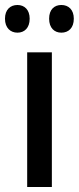

<svg xmlns="http://www.w3.org/2000/svg" viewBox="-41 -750 316 770"><path d="M-21 -675C-21 -638 1 -619 29 -619C57 -619 78 -638 78 -675C78 -711 57 -730 29 -730C1 -730 -21 -712 -21 -675ZM156 -675C156 -638 177 -619 205 -619C234 -619 255 -638 255 -675C255 -711 234 -730 205 -730C177 -730 156 -712 156 -675ZM167 0V-540H68V0Z"/></svg>

Font: Noto Sans Lao Looped Condensed Medium
Style: Regular
Weight: 500
Width: 3
Designer: Mark Frömberg, Ben Mitchell
Foundry: The Fontpad Ltd
Version: Version 1.002